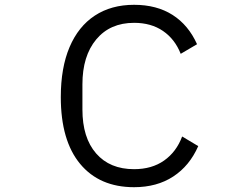

<svg xmlns="http://www.w3.org/2000/svg" viewBox="-20 -766 1040 799"><path d="M233 -362Q233 -484 269.5 -570Q306 -656 374.5 -701Q443 -746 538 -746Q632 -746 698 -704Q764 -662 800 -582L732 -542Q708 -603 658.5 -637Q609 -671 538 -671Q438 -671 380.5 -602Q323 -533 323 -415V-310Q323 -193 380 -127.5Q437 -62 538 -62Q612 -62 663 -98Q714 -134 738 -198L805 -158Q769 -76 701 -31.5Q633 13 538 13Q394 13 313.5 -84Q233 -181 233 -362Z"/></svg>

Font: IBM Plex Sans JP
Style: Regular
Weight: 400
Designer: Mike Abbink; Paul van der Laan; Pieter van Rosmalen; Wujin Sim; Yejin Wi; Jinhee Kim; Boomi Park; Yona Kim; Kichan Ma
Foundry: Sandoll Inc.
Version: Version 1.001